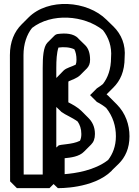

<svg xmlns="http://www.w3.org/2000/svg" viewBox="-20 -934 718 989"><path d="M270 -383 297 -357C317 -342 350 -330 380 -308C391 -292 399 -271 399 -244C399 -230 397 -219 392 -209C351 -188 289 -192 279 -183V-182L270 -174ZM270 -533V-584C270 -624 272 -661 281 -689C309 -693 340 -691 363 -680C370 -666 374 -649 374 -626C374 -616 373 -609 370 -601C349 -590 323 -585 308 -571L307 -570L272 -534C271 -533 270 -534 270 -533ZM256 14 278 35C278 35 460 40 555 -54L557 -56C557 -56 554 -54 556 -56L592 -91C625 -124 647 -170 647 -232C647 -291 627 -351 581 -397L546 -432C540 -438 537 -442 529 -448L564 -483C599 -518 622 -565 622 -638C628 -704 605 -757 565 -797L529 -832C429 -932 228 -945 127 -844L91 -808C54 -771 31 -719 31 -650L32 0L67 35H235ZM552 -638C552 -577 535 -533 510 -501C500 -493 490 -486 479 -479L444 -444L479 -409C497 -400 515 -388 527 -378C562 -334 577 -284 577 -232C577 -180 560 -140 537 -110C467 -55 365 -41 313 -37V-119C344 -122 388 -127 413 -153L449 -189C462 -202 469 -219 469 -244C469 -281 455 -307 435 -327L400 -362C380 -382 353 -396 332 -407V-509C332 -511 333 -514 333 -515C353 -524 376 -531 392 -546L427 -581L428 -582C438 -593 444 -606 444 -626C444 -661 435 -685 419 -701L383 -736V-737C358 -762 318 -764 278 -759C271 -758 265 -755 260 -750L225 -715L224 -714C203 -692 200 -639 200 -584V-35H102L101 -650C101 -708 118 -756 145 -790C245 -868 412 -857 510 -779C539 -742 557 -694 552 -638Z"/></svg>

Font: Hussar Press
Style: Bold
Weight: 700
Foundry: Cannot Into Space Fonts
Version: Version 1.43